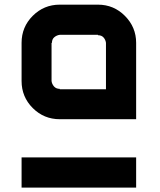

<svg xmlns="http://www.w3.org/2000/svg" viewBox="-20 -687 697 838"><path d="M574.2 131.7H74.2V0H574.2ZM574.2 -166.7H240.8Q171.7 -166.7 122.9 -215.4Q74.2 -264.2 74.2 -333.3V-500Q74.2 -569.2 122.9 -617.9Q171.7 -666.7 240.8 -666.7H407.5Q476.7 -666.7 525.4 -617.5Q574.2 -568.3 574.2 -500ZM442.5 -297.5V-500Q440.8 -513.3 432.1 -523.3Q423.3 -533.3 407.5 -533.3V-535H240.8Q227.5 -533.3 217.1 -524.6Q206.7 -515.8 206.7 -500H205V-333.3Q206.7 -320 215.8 -309.6Q225 -299.2 240.8 -299.2V-297.5Z"/></svg>

Font: 0xA000-Squareish
Style: Squareish-Bold
Weight: 700
Version: Version 0.1